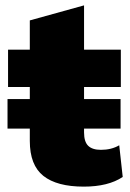

<svg xmlns="http://www.w3.org/2000/svg" viewBox="-20 -685 485 715"><path d="M424 -144 437 -26Q383 10 292 10Q192 10 141.5 -30Q91 -70 91 -160V-206H8V-316H91V-361H10V-500H91V-609L293 -665V-500H430V-361H293V-316H429V-206H293V-192Q293 -157 308.5 -142Q324 -127 356 -127Q395 -127 424 -144Z"/></svg>

Font: Elaine Sans ExtraBold
Style: Regular
Weight: 800
Designer: Wei Huang
Foundry: Wei Huang
Version: Version 2.001;December 24, 2019;FontCreator 12.0.0.2547 64-b